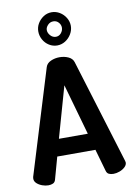

<svg xmlns="http://www.w3.org/2000/svg" viewBox="-106 -1073 787 1139"><g transform="rotate(-10 287.0 -504.0)"><path d="M91 0Q73 0 54 -7Q35 -14 22 -26Q9 -38 9 -54Q9 -57 10 -64L203 -693Q210 -715 234.5 -726Q259 -737 287 -737Q316 -737 340 -726Q364 -715 371 -693L564 -64Q566 -57 566 -54Q566 -39 552.5 -26.5Q539 -14 520 -7Q501 0 483 0Q467 0 455.5 -5.5Q444 -11 440 -26L402 -159H172L135 -26Q131 -11 119 -5.5Q107 0 91 0ZM200 -261H374L287 -568ZM287 -808Q261 -808 238.5 -822Q216 -836 203 -859.5Q190 -883 190 -909Q190 -935 203 -957Q216 -979 238 -993.5Q260 -1008 287 -1008Q313 -1008 335.5 -994.5Q358 -981 372 -958Q386 -935 386 -909Q386 -883 372 -859.5Q358 -836 335.5 -822Q313 -808 287 -808ZM288 -860Q307 -860 319.5 -875Q332 -890 332 -908Q332 -925 319.5 -939Q307 -953 288 -953Q268 -953 254.5 -938.5Q241 -924 241 -909Q241 -891 255 -875.5Q269 -860 288 -860Z"/></g></svg>

Font: Dosis
Style: Bold
Weight: 700
Designer: EdgarTolentino, PabloImpallari, IginoMarini
Foundry: EdgarTolentino, PabloImpallari, IginoMarini
Version: Version 3.001; ttfautohint (v1.8.2)